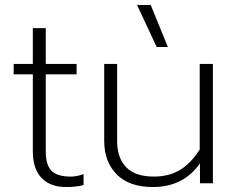

<svg xmlns="http://www.w3.org/2000/svg" viewBox="-20 -737 951 772"><path d="M112 -129V-438H35V-480H112V-624H164V-480H288V-438H164V-127Q164 -74 187 -50.5Q210 -27 264 -27Q289 -27 316 -37V7Q289 15 246 15Q182 15 147 -21.5Q112 -58 112 -129Z M531 -717H586L655 -548H610ZM399 -171V-480H451V-170Q451 -102 487.5 -64.5Q524 -27 599 -27Q658 -27 702.5 -53Q747 -79 783 -136V-480H836V0H784V-80Q717 15 595 15Q499 15 449 -36Q399 -87 399 -171Z"/></svg>

Font: Prompt ExtraLight
Style: Regular
Weight: 275
Designer: Katatrad Team
Foundry: CadsonDemak
Version: Version 1.000